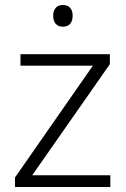

<svg xmlns="http://www.w3.org/2000/svg" viewBox="-20 -842 503 769"><path d="M232 -822C207 -822 193 -806 193 -779C193 -751 207 -735 232 -735C257 -735 271 -751 271 -779C271 -806 257 -822 232 -822ZM422 -93V-140H109L420 -585V-625H62V-579H352L40 -131V-93Z"/></svg>

Font: Noto Sans Telugu UI Light
Style: Regular
Weight: 300
Designer: Jelle Bosma - Monotype Design Team
Foundry: Monotype Imaging Inc.
Version: Version 2.005